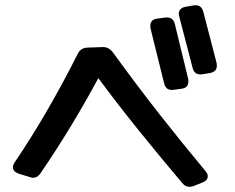

<svg xmlns="http://www.w3.org/2000/svg" viewBox="-20 -755 908 742"><path d="M817 -512Q818 -508 818 -501Q818 -478 792 -473L763 -468Q731 -463 724 -494L673 -690Q672 -693 671.5 -696Q671 -699 671 -702Q671 -724 698 -729L727 -734Q759 -739 766 -708ZM707 -451Q708 -447 708 -440Q708 -415 681 -412L652 -408Q621 -403 614 -434L562 -644Q561 -648 561 -655Q561 -680 588 -683L617 -687Q649 -692 656 -661ZM774 -94Q783 -84 783 -74Q783 -58 763 -50L728 -36Q719 -33 712 -33Q696 -33 684 -48Q596 -152 515 -252.5Q434 -353 360 -453Q310 -360 254.5 -268.5Q199 -177 137 -86Q125 -68 109 -68Q102 -68 94 -71L52 -84Q30 -92 30 -108Q30 -118 37 -128Q100 -221 161 -326Q222 -431 280 -546Q291 -570 318 -571L375 -573Q401 -575 419 -549Q511 -422 600 -309Q689 -196 774 -94Z"/></svg>

Font: Yusei Magic
Style: Regular
Weight: 400
Designer: Tanukizamurai
Foundry: Yusei Magic Project
Version: Version 1.200